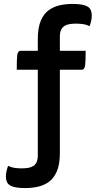

<svg xmlns="http://www.w3.org/2000/svg" viewBox="-20 -758 496 975"><path d="M110 197Q66 197 44.5 189.5Q23 182 16.5 168.5Q10 155 10 138Q10 124 13 111Q16 98 21 84Q40 93 58 95Q76 97 89 97Q108 97 123 94.5Q138 92 149 85Q160 78 166 65Q172 52 172 31V-560Q172 -618 187.5 -653.5Q203 -689 228.5 -707Q254 -725 285 -731.5Q316 -738 346 -738Q390 -738 411.5 -730.5Q433 -723 439.5 -709.5Q446 -696 446 -679Q446 -665 443 -652Q440 -639 435 -625Q416 -634 398 -636Q380 -638 367 -638Q348 -638 333 -635.5Q318 -633 307 -626Q296 -619 290 -606Q284 -593 284 -572V19Q284 77 268.5 112.5Q253 148 227.5 166Q202 184 171 190.5Q140 197 110 197ZM65 -404Q65 -454 67.5 -477Q70 -500 85 -500H415Q415 -451 412.5 -427.5Q410 -404 395 -404Z"/></svg>

Font: Yanone Kaffeesatz ExtraLight
Style: Regular
Weight: 200
Designer: Yanone (Cyrillic: Daniel Pouzeot, Huerta Tipografica, and Cyreal)
Foundry: Yanone
Version: Version 2.003